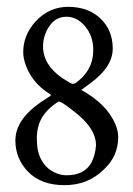

<svg xmlns="http://www.w3.org/2000/svg" viewBox="-20 -505 388 562"><path d="M175 8Q226 8 247 -28Q259 -50 261 -80Q261 -132 190 -184Q175 -196 164.5 -202.5Q154 -209 150 -207Q102 -176 92 -134Q87 -116 88 -95Q88 -41 121 -12Q147 8 175 8ZM253 -359Q253 -399 229.5 -427.5Q206 -456 174.5 -456Q143 -456 124.5 -428.5Q106 -401 106 -369Q106 -315 163 -276Q189 -259 193 -259.5Q197 -260 200 -261Q253 -298 253 -359ZM244 -261Q233 -253 221 -244Q216 -242 221 -240Q275 -209 300.5 -172Q326 -135 326 -104Q326 -47 283 -8Q237 37 169 37Q101 37 63 -1.5Q25 -40 25 -94Q25 -155 101 -207Q104 -209 127 -224Q130 -226 127 -229Q87 -254 67.5 -288.5Q48 -323 48 -353Q48 -401 83 -441Q124 -486 182 -485Q240 -484 275 -450Q310 -416 310 -362.5Q310 -309 244 -261Z"/></svg>

Font: AMoshref-Naskh
Style: Naskh
Weight: 500
Version: Version 0.001